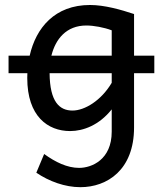

<svg xmlns="http://www.w3.org/2000/svg" viewBox="-20 -528 659 777"><path d="M14.6 -231.9H90.8C90.3 -225.1 90.3 -218.8 90.3 -212.4C90.3 -57.1 173.8 2.4 263.7 2.4C317.4 2.4 381.3 -21.5 432.1 -85.4V4.9C432.1 118.2 351.1 151.4 300.3 151.4C252 151.4 204.6 128.4 158.7 95.2L127 170.9C178.7 206.1 243.2 229.5 305.2 229.5C413.6 229.5 522.5 159.7 522.5 -12.2V-231.9H604.5V-302.7H522.5V-471.2C469.2 -488.8 403.3 -507.8 344.2 -507.8C202.1 -507.8 125.5 -415.5 100.1 -302.7H14.6ZM273.4 -80.6C221.2 -80.6 181.6 -115.2 180.7 -231.9H432.1V-192.9C389.6 -121.1 322.8 -80.6 273.4 -80.6ZM329.6 -424.8C359.4 -424.8 401.4 -417 432.1 -405.3V-302.7H188C204.6 -369.6 248 -424.8 329.6 -424.8Z"/></svg>

Font: Andika
Style: Regular
Weight: 400
Designer: Victor Gaultney, Annie Olsen, Julie Remington, Don Collingsworth, Eric Hays
Foundry: SIL International
Version: Version 1.000